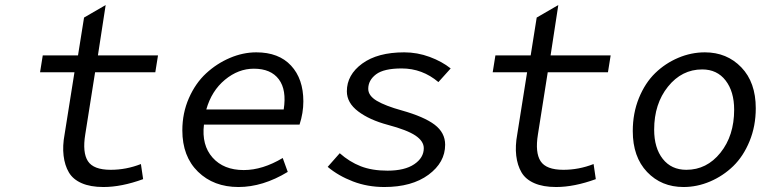

<svg xmlns="http://www.w3.org/2000/svg" viewBox="-20 -730 3038 763"><path d="M391.1 13.2Q339.4 13.2 304.7 -2Q270 -17.1 253.7 -44.9Q237.3 -72.8 232.7 -111.3Q228 -149.9 236.8 -196.8L275.9 -442.9H139.2L149.9 -509.8H290L314 -660.2L399.9 -710L369.1 -509.8H607.9L597.2 -442.9H357.9L318.8 -195.8Q307.1 -124 329.3 -89.6Q351.6 -55.2 419.9 -55.2Q481.4 -55.2 540 -78.1L548.8 -18.1Q462.9 13.2 391.1 13.2Z M927.7 13.2Q829.1 13.2 766.8 -47.6Q704.6 -108.4 704.6 -211.9Q704.6 -280.8 730.7 -340.1Q756.8 -399.4 799.1 -438.5Q841.3 -477.5 893.6 -499.8Q945.8 -522 998.5 -522Q1087.9 -522 1136.7 -469.2Q1185.5 -416.5 1185.5 -327.1Q1185.5 -281.2 1170.4 -234.9H790.5Q780.8 -153.3 824.7 -103.8Q868.7 -54.2 948.7 -54.2Q1023.4 -54.2 1103.5 -102.1L1123.5 -46.9Q1024.4 13.2 927.7 13.2ZM799.8 -294.9H1107.4Q1119.6 -372.6 1088.1 -414.8Q1056.6 -457 988.8 -457Q927.2 -457 874 -413.1Q820.8 -369.1 799.8 -294.9Z M1507.3 13.2Q1440.4 13.2 1382.6 -9Q1324.7 -31.2 1282.2 -66.9L1330.1 -121.1Q1368.7 -86.9 1413.6 -69.3Q1458.5 -51.8 1520 -51.8Q1588.4 -51.8 1626.2 -77.4Q1664.1 -103 1664.1 -141.1Q1664.1 -168.9 1631.1 -191.2Q1598.1 -213.4 1521 -233.9Q1448.2 -253.4 1403.3 -287.4Q1358.4 -321.3 1358.4 -367.2Q1358.4 -432.6 1419.4 -477.3Q1480.5 -522 1586.4 -522Q1638.2 -522 1687.3 -503.9Q1736.3 -485.8 1771 -458L1722.2 -403.8Q1658.2 -458 1576.2 -458Q1505.4 -458 1474.4 -434.6Q1443.4 -411.1 1443.4 -377Q1443.4 -349.6 1477.5 -329.3Q1511.7 -309.1 1577.1 -291Q1665.5 -266.1 1707.3 -234.4Q1749 -202.6 1749 -154.8Q1749 -84.5 1682.9 -35.6Q1616.7 13.2 1507.3 13.2Z M2189.9 13.2Q2138.2 13.2 2103.5 -2Q2068.8 -17.1 2052.5 -44.9Q2036.1 -72.8 2031.5 -111.3Q2026.9 -149.9 2035.6 -196.8L2074.7 -442.9H1938L1948.7 -509.8H2088.9L2112.8 -660.2L2198.7 -710L2168 -509.8H2406.7L2396 -442.9H2156.7L2117.7 -195.8Q2106 -124 2128.2 -89.6Q2150.4 -55.2 2218.8 -55.2Q2280.3 -55.2 2338.9 -78.1L2347.7 -18.1Q2261.7 13.2 2189.9 13.2Z M2696.3 13.2Q2608.4 13.2 2551.5 -46.6Q2494.6 -106.4 2494.6 -209Q2494.6 -280.3 2519 -340.3Q2543.5 -400.4 2583.7 -439.5Q2624 -478.5 2675.3 -500.2Q2726.6 -522 2781.2 -522Q2868.7 -522 2926 -462.4Q2983.4 -402.8 2983.4 -299.8Q2983.4 -229 2958.7 -168.9Q2934.1 -108.9 2893.8 -69.8Q2853.5 -30.8 2802 -8.8Q2750.5 13.2 2696.3 13.2ZM2707.5 -55.2Q2788.6 -55.2 2843 -123Q2897.5 -190.9 2897.5 -293.9Q2897.5 -366.2 2863.5 -410.2Q2829.6 -454.1 2770.5 -454.1Q2689.5 -454.1 2634.5 -385.7Q2579.6 -317.4 2579.6 -214.8Q2579.6 -142.1 2613.8 -98.6Q2647.9 -55.2 2707.5 -55.2Z"/></svg>

Font: Office Code Pro D Italic
Style: Regular
Weight: 400
Italic angle: -9°
Designer: Nathan Rutzky & Paul D. Hunt
Foundry: Adobe Systems Incorporated
Version: Version 1.004;PS 001.004;hotconv 1.0.70;makeotf.lib2.5.58329